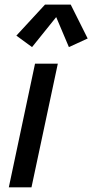

<svg xmlns="http://www.w3.org/2000/svg" viewBox="-20 -799 394 819"><path d="M226.6 -527.3 114.3 0H17.6L129.4 -527.3ZM116.7 -598.1 49.8 -647 171.9 -779.3H281.7L354 -634.8L273.9 -598.1L219.7 -726.1Z"/></svg>

Font: Schibsted Grotesk Medium
Style: Italic
Weight: 500
Italic angle: -12°
Designer: Bakken & Baeck AS, Henrik Kongsvoll
Foundry: Schibsted ASA
Version: Version 1.100;gftools[0.9.25]